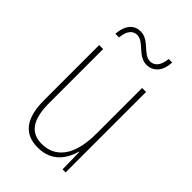

<svg xmlns="http://www.w3.org/2000/svg" viewBox="-215 -794 889 889"><g transform="rotate(45 229.0 -349.5)"><path d="M89 -617H113C117 -667 140 -685 164 -685C211 -685 234 -617 293 -617C333 -617 367 -647 369 -709H346C342 -661 320 -640 293 -640C246 -640 223 -708 164 -708C125 -708 94 -681 89 -617ZM380 -527H354V-227C354 -82 296 -15 208 -15C138 -15 99 -62 99 -173V-527H73V-166C73 -49 117 10 207 10C300 10 339 -53 356 -112H358L360 0H380Z"/></g></svg>

Font: Noto Sans Condensed Thin
Style: Regular
Weight: 100
Width: 3
Designer: Monotype Design Team
Foundry: Monotype Imaging Inc.
Version: Version 2.013